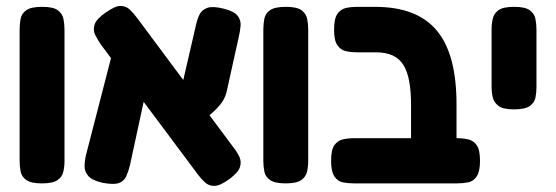

<svg xmlns="http://www.w3.org/2000/svg" viewBox="-20 -608 1872 646"><path d="M121 9Q85 9 69 -2Q53 -13 49.5 -30.5Q46 -48 46 -67V-509Q46 -528 49.5 -545.5Q53 -563 69 -574Q85 -585 122 -585Q159 -585 174.5 -573.5Q190 -562 193.5 -544.5Q197 -527 197 -508V-66Q197 -47 193 -30Q189 -13 173.5 -2Q158 9 121 9Z M751 -5Q721 17 702 17.5Q683 18 669.5 5.5Q656 -7 645 -22L321 -456Q309 -473 300.5 -490Q292 -507 298.5 -526Q305 -545 336 -566Q367 -588 385.5 -588Q404 -588 417.5 -575Q431 -562 444 -544L767 -110Q779 -95 786 -79Q793 -63 787 -45Q781 -27 751 -5ZM325 7Q290 -1 277 -16Q264 -31 264.5 -50Q265 -69 270 -89L359 -434L487 -375L417 -51Q412 -31 404.5 -14.5Q397 2 379.5 8Q362 14 325 7ZM641 -180 577 -254 639 -522Q643 -542 651 -558.5Q659 -575 677.5 -581.5Q696 -588 732 -579Q768 -570 779.5 -555Q791 -540 789.5 -521.5Q788 -503 783 -482L742 -297Q736 -275 722.5 -258Q709 -241 689 -224Q669 -207 641 -180Z M941 9Q905 9 889 -2Q873 -13 869.5 -30.5Q866 -48 866 -67V-509Q866 -528 869.5 -545.5Q873 -563 889 -574Q905 -585 942 -585Q979 -585 994.5 -573.5Q1010 -562 1013.5 -544.5Q1017 -527 1017 -508V-66Q1017 -47 1013 -30Q1009 -13 993.5 -2Q978 9 941 9Z M1440 9Q1404 9 1388 -1Q1372 -11 1367.5 -27Q1363 -43 1363 -61V-255Q1363 -300 1357 -333.5Q1351 -367 1337.5 -389Q1324 -411 1301 -421.5Q1278 -432 1243 -432H1181Q1161 -432 1143.5 -436Q1126 -440 1115 -456Q1104 -472 1104 -508Q1104 -545 1115 -561Q1126 -577 1143.5 -581Q1161 -585 1180 -585H1240Q1314 -585 1366 -564.5Q1418 -544 1451 -503.5Q1484 -463 1500 -401.5Q1516 -340 1516 -257V-68Q1516 -48 1512 -30.5Q1508 -13 1492 -2Q1476 9 1440 9ZM1171 9Q1151 9 1133.5 5.5Q1116 2 1105 -14.5Q1094 -31 1094 -67Q1094 -104 1105 -119.5Q1116 -135 1133.5 -139Q1151 -143 1170 -143H1519Q1538 -143 1555.5 -139Q1573 -135 1584 -119.5Q1595 -104 1595 -67Q1595 -31 1584 -14.5Q1573 2 1555.5 5.5Q1538 9 1518 9Z M1709 -240Q1673 -240 1657.5 -251.5Q1642 -263 1638 -280Q1634 -297 1634 -316V-509Q1634 -528 1638 -545.5Q1642 -563 1657.5 -574Q1673 -585 1710 -585Q1747 -585 1762.5 -573.5Q1778 -562 1781.5 -544.5Q1785 -527 1785 -508V-315Q1785 -296 1781.5 -279Q1778 -262 1762 -251Q1746 -240 1709 -240Z"/></svg>

Font: Fredoka SemiCondensed SemiBold
Style: Regular
Weight: 600
Width: 4
Designer: Ben Nathan
Foundry: Milena B. Brandão, Ben Nathan
Version: Version 2.001